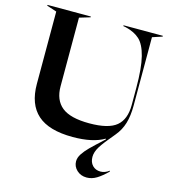

<svg xmlns="http://www.w3.org/2000/svg" viewBox="-133 -818 1018 1151"><g transform="rotate(15 376.0 -242.5)"><path d="M426 149Q426 126 441.5 102.5Q457 79 481 55Q505 31 565 -24L563 -28Q493 14 368 14Q220 14 149.5 -49Q79 -112 79 -238V-687L18 -707V-712H287V-707L220 -687V-261Q220 -176 272.5 -133.5Q325 -91 443 -91Q562 -91 611.5 -132.5Q661 -174 661 -263V-369Q661 -493 643.5 -562Q626 -631 593.5 -661Q561 -691 506 -704L490 -707V-712H734V-707L673 -687V-261Q673 -199 659 -152Q645 -105 613 -67Q555 1 534.5 34.5Q514 68 514 98Q514 131 533 151Q552 171 583 171Q610 171 637 151V157Q604 190 574 208.5Q544 227 512 227Q475 227 450.5 204Q426 181 426 149Z"/></g></svg>

Font: Nyght Serif Medium
Style: Regular
Weight: 500
Designer: Maksym Kobuzan
Version: Version 0.410